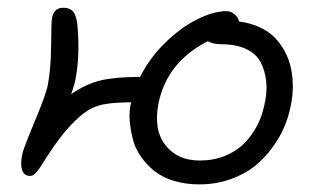

<svg xmlns="http://www.w3.org/2000/svg" viewBox="-20 -508 829 499"><path d="M498 -28.8Q461.9 -28.8 431.6 -38.1Q401.4 -47.4 381.3 -63.5Q361.3 -79.6 346.4 -100.8Q331.5 -122.1 325.4 -145.8Q319.3 -169.4 317.1 -194.1Q314.9 -218.8 320.8 -242.2Q261.7 -241.7 235.6 -233.4Q209.5 -225.1 186 -204.1Q147 -169.4 107.9 -109.9Q103 -102.5 95.9 -91.3Q88.9 -80.1 85.2 -74.5Q81.5 -68.8 76.4 -62.5Q71.3 -56.2 67.1 -53.5Q63 -50.8 58.1 -50.8Q43 -50.8 37.6 -65.9Q32.2 -81.1 38.1 -107.9Q40 -120.1 69.8 -191.4Q99.6 -262.7 104 -286.1Q112.3 -326.7 112.8 -388.9Q113.3 -451.2 115.2 -460.9Q120.1 -487.8 144 -487.8Q165 -487.8 172.9 -473.9Q180.7 -460 182.1 -431.2Q187.5 -358.9 175.8 -299.8Q173.8 -288.6 165 -263.2Q204.1 -290.5 242.7 -299.3Q281.2 -308.1 344.2 -308.1Q367.7 -356 408.4 -396Q449.2 -436 491.9 -457.5Q534.7 -479 568.8 -479Q580.1 -479 589.8 -470.7Q599.6 -462.4 601.1 -452.1Q630.9 -448.2 654.8 -437.3Q678.7 -426.3 694.6 -409.7Q710.4 -393.1 721.2 -372.6Q731.9 -352.1 736.6 -328.9Q741.2 -305.7 741 -281.7Q740.7 -257.8 735.8 -233.9Q730.5 -206.1 719.2 -179Q708 -151.9 687.7 -124.3Q667.5 -96.7 641.6 -75.9Q615.7 -55.2 578.4 -42Q541 -28.8 498 -28.8ZM392.1 -240.2Q378.4 -171.4 409.7 -131.1Q440.9 -90.8 499 -90.8Q534.7 -90.8 564.5 -102.8Q594.2 -114.7 614.5 -135.3Q634.8 -155.8 647.9 -180.9Q661.1 -206.1 667 -234.9Q674.8 -266.6 671.9 -295.4Q668.9 -324.2 657.7 -345.9Q646.5 -367.7 620.1 -380.4Q593.8 -393.1 554.2 -393.1Q534.2 -393.1 520 -400.9Q414.1 -346.7 392.1 -240.2Z"/></svg>

Font: Shantell Sans Irregular
Style: Italic
Weight: 300
Italic angle: -11.31°
Designer: Stephen Nixon, Anya Danilova, Shantell Martin
Foundry: Arrow Type
Version: Version 1.006;[9816181b4]